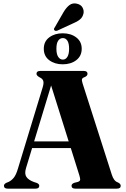

<svg xmlns="http://www.w3.org/2000/svg" viewBox="-20 -1122 750 1142"><path d="M213.5 -17Q213.5 0 192 0H25.5Q3.5 0 3.5 -17Q3.5 -27.5 17.5 -34.5L31 -40Q48 -48 61.8 -64.8Q75.5 -81.5 86.5 -118.5L234 -603Q241.5 -628 237.2 -641Q233 -654 216.5 -661.5Q197 -672 197 -683Q197 -700 219 -700H478.5Q500.5 -700 500.5 -683Q500.5 -670 481.5 -662.5Q470 -658.5 467.8 -651.2Q465.5 -644 471 -626.5L645 -83Q657 -45 680 -37.5Q698 -29.5 698 -17Q698 0 675.5 0H428Q405.5 0 405.5 -17Q405.5 -28.5 421.5 -34.5L443 -40Q456 -44.5 456.8 -52.8Q457.5 -61 452 -79L401 -241.5H171L135 -123Q124.5 -89 136.8 -70.2Q149 -51.5 181.5 -39.5L198.5 -34Q213.5 -28 213.5 -17ZM183 -281H388.5L284 -613.5ZM358 -1050Q375 -1078.5 393.8 -1092.2Q412.5 -1106 437.5 -1100Q461.5 -1094.5 471 -1076.8Q480.5 -1059 476.5 -1041.5Q471.5 -1019 455 -1005.8Q438.5 -992.5 413.5 -982.5L321.5 -940Q308.5 -935.5 303 -943Q298 -949.5 306 -959.5ZM353 -739.5Q305.5 -739.5 273 -763.8Q240.5 -788 240.5 -832Q240.5 -875.5 273 -899.8Q305.5 -924 353 -924Q401.5 -924 433.8 -899.2Q466 -874.5 466 -832Q466 -789 433.8 -764.2Q401.5 -739.5 353 -739.5ZM354 -895.5Q337 -895.5 326.2 -880.2Q315.5 -865 315.5 -832Q315.5 -800 326.2 -783.8Q337 -767.5 354 -767.5Q370.5 -767.5 380.8 -784Q391 -800.5 391 -832Q391 -864.5 380.8 -880Q370.5 -895.5 354 -895.5Z"/></svg>

Font: Fraunces 72pt S000
Style: Bold
Weight: 700
Version: Version 1.000; ttfautohint (v1.8.3)